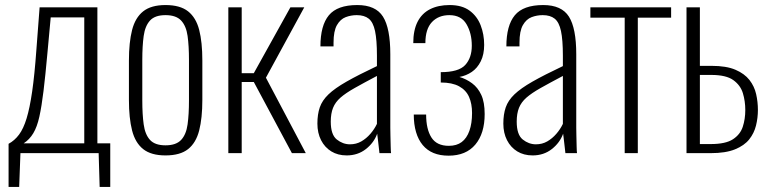

<svg xmlns="http://www.w3.org/2000/svg" viewBox="-20 -607 3057 761"><path d="M14 134V-37Q38 -50 55.5 -73.5Q73 -97 85.5 -138Q98 -179 107.5 -244.5Q117 -310 124 -407L137 -578H366V-39H417V134H375L371 0H61L56 134ZM74 -39H314V-538H181L168 -397Q160 -308 152.5 -246.5Q145 -185 136 -144.5Q127 -104 112 -79Q97 -54 74 -39Z M636 9Q579 9 547.5 -16Q516 -41 503.5 -90Q491 -139 491 -211V-367Q491 -439 503.5 -488Q516 -537 547.5 -562Q579 -587 636 -587Q694 -587 725.5 -562Q757 -537 769.5 -488.5Q782 -440 782 -367V-211Q782 -139 769.5 -90Q757 -41 725.5 -16Q694 9 636 9ZM636 -31Q678 -31 698 -52.5Q718 -74 723.5 -114Q729 -154 729 -209V-369Q729 -425 723.5 -464.5Q718 -504 698 -525.5Q678 -547 636 -547Q594 -547 574.5 -525.5Q555 -504 549.5 -464.5Q544 -425 544 -369V-209Q544 -154 549.5 -114Q555 -74 574.5 -52.5Q594 -31 636 -31Z M885 0V-578H938V-317H986L1131 -578H1186L1034 -299L1192 0H1137L986 -282H938V0Z M1354 9Q1319 9 1293 -7Q1267 -23 1252.5 -51.5Q1238 -80 1238 -117Q1238 -154 1247.5 -181.5Q1257 -209 1282 -233Q1307 -257 1353.5 -283.5Q1400 -310 1474 -345V-386Q1474 -449 1466.5 -484Q1459 -519 1441.5 -533Q1424 -547 1394 -547Q1371 -547 1350 -539Q1329 -531 1315.5 -507.5Q1302 -484 1302 -438V-423H1250Q1250 -506 1283.5 -546.5Q1317 -587 1396 -587Q1469 -587 1498 -541Q1527 -495 1527 -392V-101Q1527 -93 1527.5 -70.5Q1528 -48 1528.5 -27Q1529 -6 1530 0H1484Q1482 -21 1479 -44Q1476 -67 1475 -77Q1462 -41 1430 -16Q1398 9 1354 9ZM1367 -35Q1392 -35 1412 -46.5Q1432 -58 1448 -76.5Q1464 -95 1474 -116V-306Q1421 -278 1385.5 -258Q1350 -238 1329.5 -220Q1309 -202 1300 -179.5Q1291 -157 1291 -125Q1291 -73 1315 -54Q1339 -35 1367 -35Z M1758 10Q1724 10 1698.5 -0.5Q1673 -11 1655.5 -32Q1638 -53 1629 -83.5Q1620 -114 1620 -153H1669Q1669 -95 1690 -62Q1711 -29 1759 -29Q1790 -29 1810 -44Q1830 -59 1840.5 -88.5Q1851 -118 1851 -159Q1851 -196 1839 -223Q1827 -250 1799.5 -265Q1772 -280 1727 -280V-321Q1798 -321 1824 -349.5Q1850 -378 1850 -426Q1850 -475 1829 -511Q1808 -547 1761 -547Q1718 -547 1692 -519.5Q1666 -492 1666 -436H1618Q1618 -487 1635 -520.5Q1652 -554 1684.5 -570.5Q1717 -587 1762 -587Q1811 -587 1841 -565Q1871 -543 1885 -507Q1899 -471 1899 -429Q1899 -391 1885.5 -364Q1872 -337 1850 -322Q1828 -307 1801 -302Q1828 -294 1851 -277Q1874 -260 1887.5 -231Q1901 -202 1901 -155Q1901 -78 1864 -34Q1827 10 1758 10Z M2091 9Q2056 9 2030 -7Q2004 -23 1989.5 -51.5Q1975 -80 1975 -117Q1975 -154 1984.5 -181.5Q1994 -209 2019 -233Q2044 -257 2090.5 -283.5Q2137 -310 2211 -345V-386Q2211 -449 2203.5 -484Q2196 -519 2178.5 -533Q2161 -547 2131 -547Q2108 -547 2087 -539Q2066 -531 2052.5 -507.5Q2039 -484 2039 -438V-423H1987Q1987 -506 2020.5 -546.5Q2054 -587 2133 -587Q2206 -587 2235 -541Q2264 -495 2264 -392V-101Q2264 -93 2264.5 -70.5Q2265 -48 2265.5 -27Q2266 -6 2267 0H2221Q2219 -21 2216 -44Q2213 -67 2212 -77Q2199 -41 2167 -16Q2135 9 2091 9ZM2104 -35Q2129 -35 2149 -46.5Q2169 -58 2185 -76.5Q2201 -95 2211 -116V-306Q2158 -278 2122.5 -258Q2087 -238 2066.5 -220Q2046 -202 2037 -179.5Q2028 -157 2028 -125Q2028 -73 2052 -54Q2076 -35 2104 -35Z M2456 0V-537H2320V-578H2640V-537H2508V0Z M2701 0V-578H2754V-346Q2755 -346 2766 -346Q2777 -346 2788.5 -346Q2800 -346 2800 -346Q2859 -346 2895 -330.5Q2931 -315 2950.5 -290Q2970 -265 2977 -234Q2984 -203 2984 -171Q2984 -140 2976.5 -109.5Q2969 -79 2949.5 -54.5Q2930 -30 2893 -15Q2856 0 2797 0ZM2754 -36H2797Q2856 -36 2885 -55Q2914 -74 2924 -104.5Q2934 -135 2934 -171Q2934 -206 2924.5 -237.5Q2915 -269 2886.5 -289.5Q2858 -310 2799 -310Q2798 -310 2783 -310Q2768 -310 2754 -310Z"/></svg>

Font: Oswald ExtraLight
Style: Regular
Weight: 250
Designer: Vernon Adams
Foundry: Vernon Adams
Version: Version 4.100; ttfautohint (v1.8.1.43-b0c9)